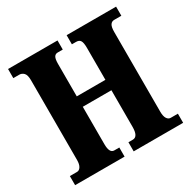

<svg xmlns="http://www.w3.org/2000/svg" viewBox="-159 -868 1016 1022"><g transform="rotate(-30 349.0 -357.0)"><path d="M18 0V-56H62Q76 -56 85 -70.5Q94 -85 94 -111V-601Q94 -633 82.5 -645.5Q71 -658 54 -658H18V-714H322V-658H291Q276 -658 269 -646Q262 -634 262 -605V-405H438V-602Q438 -633 430.5 -645.5Q423 -658 404 -658H378V-714H682V-658H638Q623 -658 614.5 -645.5Q606 -633 606 -602V-112Q606 -84 615 -70Q624 -56 638 -56H682V0H378V-56H405Q438 -56 438 -116V-341H262V-111Q262 -56 291 -56H322V0Z"/></g></svg>

Font: Noto Serif Sinhala ExtraCondensed Black
Style: Regular
Weight: 900
Width: 2
Designer: Jelle Bosma - Monotype Design Team
Foundry: Monotype Imaging Inc.
Version: Version 2.007; ttfautohint (v1.8.4.7-5d5b)